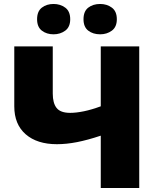

<svg xmlns="http://www.w3.org/2000/svg" viewBox="-20 -948 799 968"><path d="M682 0H488V-264Q422 -242 368.5 -231.5Q315 -221 267 -221Q167 -221 109.5 -271Q52 -321 52 -412V-714H246V-476Q246 -428 265.5 -403.5Q285 -379 334 -379Q364 -379 403 -387Q442 -395 488 -412V-714H682ZM167 -851Q167 -891 191 -909.5Q215 -928 250 -928Q284 -928 309 -909.5Q334 -891 334 -851Q334 -812 309 -793.5Q284 -775 250 -775Q215 -775 191 -793.5Q167 -812 167 -851ZM401 -851Q401 -891 425 -909.5Q449 -928 485 -928Q519 -928 544 -909.5Q569 -891 569 -851Q569 -812 544 -793.5Q519 -775 485 -775Q449 -775 425 -793.5Q401 -812 401 -851Z"/></svg>

Font: Noto Sans Black
Style: Regular
Weight: 900
Designer: Monotype Design Team
Foundry: Monotype Imaging Inc.
Version: Version 2.007